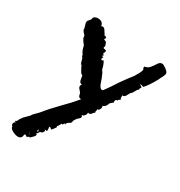

<svg xmlns="http://www.w3.org/2000/svg" viewBox="-139 -552 708 755"><g transform="rotate(30 215.0 -174.5)"><path d="M6 70Q7 63 14 62L11 60L10 59L8 58Q14 55 16 53Q19 43 30 30L40 20L50 10Q54 2 65 -8L73 -16L81 -25Q99 -48 136 -86L164 -115Q170 -121 179 -132Q188 -143 191 -146Q179 -146 177 -157Q177 -163 173 -168L169 -173L165 -177Q156 -188 165 -198Q155 -197 152 -209L150 -220Q148 -230 148 -230Q141 -231 135 -244L130 -253L128 -257L127 -261Q121 -264 118 -275L116 -283Q114 -289 113 -291Q109 -292 109 -300Q98 -314 95 -334Q84 -347 78 -359Q79 -369 73 -374L68 -379Q63 -386 63 -387Q64 -391 61 -401L59 -407L57 -414Q56 -419 58 -425Q59 -427 64 -432Q71 -439 70 -446Q78 -455 89 -455Q113 -455 116 -434Q126 -440 134 -428L137 -423L141 -417Q144 -411 147 -408Q154 -409 155 -405Q156 -401 151 -396Q154 -394 158 -392L161 -391L163 -390Q164 -389 169 -374L168 -372L167 -370Q166 -367 167 -364Q179 -362 180 -360Q182 -356 179 -352Q173 -341 183 -341Q176 -336 178 -334L182 -333Q182 -332 183 -332Q184 -332 185 -331Q183 -330 181 -326Q180 -323 182 -321Q184 -319 185 -319L187 -320Q189 -322 190 -323Q196 -317 199 -307L202 -298L204 -289Q212 -279 217 -265Q220 -259 222 -252L225 -244L228 -235Q237 -214 248 -220L268 -248L287 -277Q303 -300 327 -331L332 -340L338 -350Q343 -359 345 -369Q339 -375 343 -382Q356 -383 365 -394L372 -403L378 -412Q390 -433 406 -424Q432 -409 430 -398Q430 -396 425 -384L420 -375L415 -364Q392 -323 378 -310Q369 -314 363 -313Q363 -311 364 -311Q369 -309 371.5 -307Q374 -305 373 -304L372 -301L370 -299Q368 -293 368 -291Q365 -290 362 -285L358 -278Q354 -269 348 -265Q346 -263 343 -257L338 -248Q331 -237 324 -241V-231Q324 -225 327 -221Q321 -219 319 -217Q317 -215 318 -213Q311 -214 309 -209L308 -203V-197Q304 -196 298 -190L295 -186L293 -180Q287 -167 277 -166Q280 -158 276 -151Q273 -142 266 -145Q268 -142 266 -140L265 -136Q263 -131 266 -128Q262 -126 260 -124L255 -117Q248 -110 241 -114Q241 -102 235 -100Q235 -94 224 -94Q232 -85 224 -79L220 -75L215 -71Q212 -67 206 -57Q206 -50 203 -46Q201 -45 195 -41Q186 -36 187 -29L184 -30L181 -31Q180 -21 172 -24Q170 -18 168 -15L165 -11L162 -7Q162 -1 163 0Q162 0 161 1Q160 2 159 3L156 8Q151 15 148 16Q137 5 137 12V15L138 20Q138 27 137 30Q127 28 126 28Q133 32 128 39Q124 46 115 46Q110 57 105 58Q113 62 106 71L102 75L98 79L92 85Q84 83 81 90Q72 84 70 84Q66 84 66 94Q62 106 49 106Q38 106 25 99Q10 92 10 81Q4 78 6 70ZM104 41V51Q108 50 108 47Q108 42 104 41ZM81 73 79 67Q78 70 81 73ZM83 73 85 75Q86 75 87 74Q85 72 83 73ZM193 -45H192L193 -44Z"/></g></svg>

Font: Kom-post
Style: Regular
Weight: 400
Designer: @guaschetti
Foundry: guaschetti
Version: Version 1.00 December 6, 2021, initial release